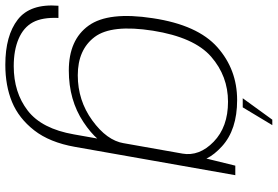

<svg xmlns="http://www.w3.org/2000/svg" viewBox="-180 -588 992 685"><g transform="rotate(90 315.5 -246.0)"><path d="M204.5 230.5Q279.5 230.5 337.5 206.5Q395.5 182.5 438.5 127.5Q481.5 72.5 497.5 -18L598.5 -590H564.5L530 -449.5L453 -14.5Q433 100.5 368.2 150.5Q303.5 200.5 209.5 200.5Q152.5 200.5 111.8 183Q71 165.5 53 132Q35 98.5 37.5 41H-6Q-14 141.5 43.2 186Q100.5 230.5 204.5 230.5ZM225 4Q330.5 4 408.8 -48Q487 -100 496 -150.5L484.5 -192Q474.5 -131.5 403.2 -79.8Q332 -28 242 -28Q150.5 -28 105.2 -88.5Q60 -149 83 -296Q106.5 -443.5 175.8 -503.8Q245 -564 336.5 -564Q426.5 -564 479.2 -512.8Q532 -461.5 521.5 -401L546.5 -439Q555 -488 495.8 -542.2Q436.5 -596.5 330.5 -596.5Q221.5 -596.5 142 -526Q62.5 -455.5 38.5 -296Q14 -137.5 64.8 -66.8Q115.5 4 225 4ZM324 -616.5H356.5L420 -722H400.5Z"/></g></svg>

Font: Anybody SemiExpanded ExtraLight
Style: Italic
Weight: 250
Width: 6
Italic angle: -10°
Version: Version 1.113;gftools[0.9.25]